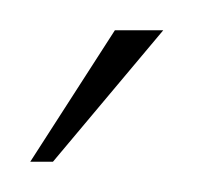

<svg xmlns="http://www.w3.org/2000/svg" viewBox="-20 -651 144 127"><path d="M0 -544 56 -631H88L15 -544Z"/></svg>

Font: Alumni Sans Thin Thin
Style: Regular
Weight: 250
Version: Version 1.018